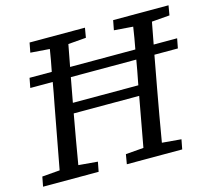

<svg xmlns="http://www.w3.org/2000/svg" viewBox="-98 -786 988 901"><g transform="rotate(-15 396.5 -335.0)"><path d="M562 -360Q567 -386 572 -412Q577 -438 581 -463H263L241 -344H559ZM515 -623 524 -670H793L785 -623L698 -616L678 -510H792L783 -463H669L641 -311Q629 -247 618 -183Q607 -119 596 -55L689 -47L680 0H411L419 -47L506 -54L550 -295H232Q221 -235 210.5 -174.5Q200 -114 190 -55L283 -47L274 0H4L13 -47L99 -54L156 -360Q161 -386 166 -412Q171 -438 175 -463H66L75 -510H183Q188 -536 193 -562.5Q198 -589 202 -616L109 -623L118 -670H387L379 -623L292 -616L272 -510H589Q594 -536 598.5 -562.5Q603 -589 607 -616Z"/></g></svg>

Font: Source Serif 4 SmText
Style: Italic
Weight: 400
Italic angle: -12°
Designer: Frank Grießhammer
Foundry: Adobe
Version: Version 4.005;hotconv 1.1.0;makeotfexe 2.6.0